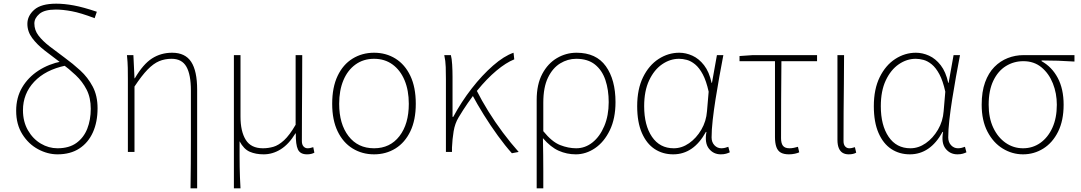

<svg xmlns="http://www.w3.org/2000/svg" viewBox="-20 -827 5881 1045"><path d="M293 13Q239 13 187 -15Q135 -43 101.5 -96.5Q68 -150 68 -224Q68 -296 100.5 -351Q133 -406 189 -442.5Q245 -479 316 -493L337 -470Q227 -447 166 -382Q105 -317 105 -227Q105 -165 132 -118Q159 -71 202 -45.5Q245 -20 293 -20Q356 -20 396 -49Q436 -78 455 -126.5Q474 -175 474 -235Q474 -295 451.5 -339Q429 -383 392.5 -417.5Q356 -452 314 -483Q267 -518 224.5 -551Q182 -584 155.5 -619.5Q129 -655 129 -697Q129 -741 166.5 -774Q204 -807 286 -807Q330 -807 381.5 -797.5Q433 -788 507 -763L495 -728Q419 -757 370 -766Q321 -775 284 -775Q222 -775 194.5 -751.5Q167 -728 167 -699Q167 -663 189.5 -633.5Q212 -604 249.5 -575Q287 -546 332 -513Q376 -481 417 -443.5Q458 -406 484.5 -356Q511 -306 511 -238Q511 -163 485.5 -106.5Q460 -50 411.5 -18.5Q363 13 293 13Z M1017 198Q1018 132 1018.5 65Q1019 -2 1019 -68.5Q1019 -135 1019 -201.5Q1019 -268 1019 -334Q1019 -421 994.5 -464Q970 -507 914 -507Q877 -507 846 -494Q815 -481 783 -448Q751 -415 712 -356V0H676V-396Q676 -428 675.5 -457.5Q675 -487 671 -527H706L712 -401H714Q759 -478 807.5 -509Q856 -540 917 -540Q988 -540 1020.5 -490.5Q1053 -441 1053 -339V198Z M1253 198V-527H1289V-192Q1289 -112 1317.5 -66Q1346 -20 1411 -20Q1440 -20 1468 -28Q1496 -36 1526 -63.5Q1556 -91 1589 -148V-527H1625Q1625 -448 1624.5 -370.5Q1624 -293 1623.5 -215.5Q1623 -138 1623 -59Q1623 -40 1632 -30Q1641 -20 1654 -20Q1662 -20 1668.5 -21.5Q1675 -23 1685 -26L1691 4Q1684 8 1674 10.5Q1664 13 1651 13Q1614 13 1601.5 -13.5Q1589 -40 1590 -101H1588Q1552 -42 1508 -14.5Q1464 13 1415 13Q1372 13 1339.5 -1Q1307 -15 1284 -58Q1284 -12 1284 21.5Q1284 55 1284.5 82.5Q1285 110 1286 137Q1287 164 1289 198Z M2016 13Q1951 13 1899 -19Q1847 -51 1817.5 -112.5Q1788 -174 1788 -262Q1788 -352 1817.5 -414Q1847 -476 1899 -508Q1951 -540 2016 -540Q2081 -540 2132.5 -508Q2184 -476 2213.5 -414Q2243 -352 2243 -262Q2243 -174 2213.5 -112.5Q2184 -51 2132.5 -19Q2081 13 2016 13ZM2016 -20Q2103 -20 2154 -86Q2205 -152 2205 -262Q2205 -335 2182 -390Q2159 -445 2116.5 -476Q2074 -507 2016 -507Q1958 -507 1915 -476Q1872 -445 1849 -390Q1826 -335 1826 -262Q1826 -152 1877 -86Q1928 -20 2016 -20Z M2407 0V-396Q2407 -428 2406 -462Q2405 -496 2398 -527H2434Q2439 -509 2441 -475.5Q2443 -442 2443 -409V-191H2447Q2491 -273 2547.5 -345.5Q2604 -418 2663.5 -470Q2723 -522 2775 -540L2779 -504Q2734 -486 2682 -442.5Q2630 -399 2577.5 -334.5Q2525 -270 2476 -188Q2456 -155 2449 -112.5Q2442 -70 2440 -24V0ZM2766 7Q2730 -33 2690 -88Q2650 -143 2613 -202.5Q2576 -262 2549 -313L2575 -333Q2601 -281 2637.5 -222Q2674 -163 2717 -105.5Q2760 -48 2803 0Z M2901 198V-283Q2901 -368 2931.5 -425Q2962 -482 3011.5 -511Q3061 -540 3118 -540Q3225 -540 3277.5 -466.5Q3330 -393 3330 -271Q3330 -182 3299 -118Q3268 -54 3218.5 -20.5Q3169 13 3114 13Q3065 13 3021 -6.5Q2977 -26 2935 -75Q2936 -22 2936.5 19.5Q2937 61 2937 103Q2937 145 2937 198ZM3116 -20Q3165 -20 3205 -52Q3245 -84 3269 -141Q3293 -198 3293 -271Q3293 -338 3275 -391.5Q3257 -445 3218 -476Q3179 -507 3116 -507Q3070 -507 3029 -482Q2988 -457 2962.5 -404.5Q2937 -352 2937 -268V-113Q2984 -55 3028.5 -37.5Q3073 -20 3116 -20Z M3644 13Q3587 13 3543 -16Q3499 -45 3473.5 -103.5Q3448 -162 3448 -249Q3448 -342 3480 -407Q3512 -472 3564.5 -506Q3617 -540 3677 -540Q3713 -540 3748.5 -524Q3784 -508 3812 -472Q3840 -436 3853 -376H3855L3882 -527H3917Q3906 -470 3895 -408.5Q3884 -347 3874.5 -287Q3865 -227 3859 -173.5Q3853 -120 3853 -79Q3853 -53 3868.5 -36.5Q3884 -20 3906 -20Q3916 -20 3926.5 -22.5Q3937 -25 3944 -28L3952 2Q3944 6 3932 9.5Q3920 13 3903 13Q3863 13 3838.5 -18Q3814 -49 3825 -109H3822Q3755 13 3644 13ZM3647 -20Q3691 -20 3730.5 -47.5Q3770 -75 3797 -121Q3824 -167 3828 -222L3837 -328Q3824 -387 3805 -422.5Q3786 -458 3763.5 -476.5Q3741 -495 3718.5 -501Q3696 -507 3676 -507Q3627 -507 3583.5 -477Q3540 -447 3513 -389.5Q3486 -332 3486 -249Q3486 -145 3528.5 -82.5Q3571 -20 3647 -20Z M4274 13Q4246 13 4229.5 3.5Q4213 -6 4205.5 -27Q4198 -48 4198 -81V-494H4005V-522L4077 -527H4427V-494H4233Q4232 -388 4231.5 -284Q4231 -180 4231 -75Q4231 -47 4241.5 -33.5Q4252 -20 4277 -20Q4289 -20 4301 -22.5Q4313 -25 4323 -28L4330 2Q4322 6 4306.5 9.5Q4291 13 4274 13Z M4599 13Q4580 13 4566.5 5Q4553 -3 4545.5 -20.5Q4538 -38 4538 -66V-527H4574Q4574 -448 4573 -370.5Q4572 -293 4571.5 -215.5Q4571 -138 4571 -59Q4571 -40 4580 -30Q4589 -20 4602 -20Q4610 -20 4616.5 -21.5Q4623 -23 4633 -26L4640 4Q4633 8 4623 10.5Q4613 13 4599 13Z M4932 13Q4875 13 4831 -16Q4787 -45 4761.5 -103.5Q4736 -162 4736 -249Q4736 -342 4768 -407Q4800 -472 4852.5 -506Q4905 -540 4965 -540Q5001 -540 5036.5 -524Q5072 -508 5100 -472Q5128 -436 5141 -376H5143L5170 -527H5205Q5194 -470 5183 -408.5Q5172 -347 5162.5 -287Q5153 -227 5147 -173.5Q5141 -120 5141 -79Q5141 -53 5156.5 -36.5Q5172 -20 5194 -20Q5204 -20 5214.5 -22.5Q5225 -25 5232 -28L5240 2Q5232 6 5220 9.5Q5208 13 5191 13Q5151 13 5126.5 -18Q5102 -49 5113 -109H5110Q5043 13 4932 13ZM4935 -20Q4979 -20 5018.5 -47.5Q5058 -75 5085 -121Q5112 -167 5116 -222L5125 -328Q5112 -387 5093 -422.5Q5074 -458 5051.5 -476.5Q5029 -495 5006.5 -501Q4984 -507 4964 -507Q4915 -507 4871.5 -477Q4828 -447 4801 -389.5Q4774 -332 4774 -249Q4774 -145 4816.5 -82.5Q4859 -20 4935 -20Z M5548 13Q5489 13 5437.5 -18.5Q5386 -50 5354.5 -110.5Q5323 -171 5323 -257Q5323 -328 5341.5 -379Q5360 -430 5392 -462.5Q5424 -495 5465 -511Q5506 -527 5551 -527H5828V-492Q5782 -495 5738.5 -496.5Q5695 -498 5649 -498V-494Q5705 -463 5737 -403Q5769 -343 5769 -257Q5769 -171 5739 -110.5Q5709 -50 5658.5 -18.5Q5608 13 5548 13ZM5548 -20Q5601 -20 5642.5 -49.5Q5684 -79 5708 -132Q5732 -185 5732 -257Q5732 -319 5710.5 -373Q5689 -427 5648.5 -460.5Q5608 -494 5550 -494Q5498 -494 5455 -467.5Q5412 -441 5386.5 -388Q5361 -335 5361 -257Q5361 -185 5386 -132Q5411 -79 5453.5 -49.5Q5496 -20 5548 -20Z"/></svg>

Font: Noto Sans TC
Style: Regular
Weight: 100
Designer: Ryoko NISHIZUKA 西塚涼子 (kana, bopomofo & ideographs); Paul D. Hunt (Latin, Greek & Cyrillic); Sandoll Communications 산돌커뮤니
Foundry: Adobe
Version: Version 2.004;hotconv 1.0.118;makeotfexe 2.5.65603